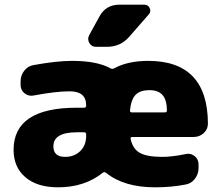

<svg xmlns="http://www.w3.org/2000/svg" viewBox="-20 -790 941 820"><path d="M684 -310Q693 -310 693 -319Q692 -365 673.5 -385Q655 -405 618 -405Q579 -405 559.5 -385.5Q540 -366 535 -318Q535 -310 543 -310ZM348 -210V-216Q348 -225 339 -225H308Q208 -225 208 -165Q208 -120 258 -120Q297 -120 322.5 -144.5Q348 -169 348 -210ZM613 -530Q867 -530 868 -262Q868 -238 850 -221.5Q832 -205 807 -205H545Q536 -205 538 -196Q547 -154 577.5 -137Q608 -120 673 -120Q714 -120 773 -132Q794 -137 811 -123.5Q828 -110 828 -88V-72Q828 -47 812.5 -26.5Q797 -6 773 -2Q712 10 643 10Q509 10 433 -52Q426 -57 420 -53Q342 10 228 10Q139 10 88.5 -33Q38 -76 38 -150Q38 -330 308 -330H339Q348 -330 348 -339V-340Q348 -400 278 -400Q218 -400 123 -382Q102 -378 85 -391.5Q68 -405 68 -427V-443Q68 -468 83.5 -488Q99 -508 123 -512Q222 -530 288 -530Q395 -530 452 -498Q460 -494 467 -498Q526 -530 613 -530ZM490 -770H596Q613 -770 619.5 -755Q626 -740 615 -728L531 -632Q494 -590 436 -590H390Q371 -590 361.5 -606.5Q352 -623 361 -640L405 -720Q432 -770 490 -770Z"/></svg>

Font: Rounded Mplus 1c Black
Style: Regular
Weight: 900
Version: Version 1.059.20150529